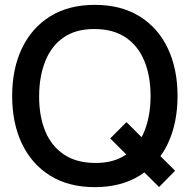

<svg xmlns="http://www.w3.org/2000/svg" viewBox="-20 -755 780 790"><path d="M634.5 14.5 574 -45.5Q564.5 -38.5 554.5 -32.5Q478 15 370.5 15Q262.5 15 186.5 -32.2Q110.5 -79.5 70.2 -164Q30 -248.5 30 -360Q30 -471.5 70.2 -556Q110.5 -640.5 186.5 -687.8Q262.5 -735 370.5 -735Q478 -735 554.2 -687.8Q630.5 -640.5 670.5 -556Q710.5 -471.5 710.5 -360Q710.5 -248.5 670.5 -164Q657.5 -136.5 640 -112.5L700.5 -52.5ZM370.5 -84.5Q372.5 -84.5 374.5 -84.5Q448.5 -84.5 498 -118.5Q498.5 -119 499.5 -119.5L433.5 -185.5L500.5 -252.5L562.5 -190.5Q569 -202 574 -215Q599.5 -277.5 599.5 -360Q599.5 -442.5 574 -504.2Q548.5 -566 497.8 -600.5Q447 -635 370.5 -635.5Q368.5 -635.5 366 -635.5Q292.5 -635.5 242.5 -601.5Q192.5 -567.5 167 -505Q141.5 -442.5 141 -360Q141 -358.5 141 -357Q141 -276.5 166.2 -215.2Q191.5 -154 242.8 -119.5Q294 -85 370.5 -84.5Z"/></svg>

Font: Cns Manrope SemBd
Style: Regular
Weight: 600
Designer: Mikhail Sharanda
Foundry: Mikhail Sharanda
Version: Version 4.504